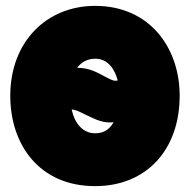

<svg xmlns="http://www.w3.org/2000/svg" viewBox="-20 -590 647 654"><path d="M304 44C479 44 592 -80 592 -264C592 -427 490 -570 304 -570C138 -570 15 -447 15 -264C15 -96 115 44 304 44ZM268 -201C294 -189 321 -173 354 -173C359 -173 361 -173 367 -174C353 -148 332 -136 304 -136C263 -136 235 -168 224 -217C234 -217 246 -212 268 -201ZM304 -390C349 -390 371 -353 381 -316C378 -315 375 -315 372 -315C357 -315 323 -340 294 -350C278 -356 261 -359 243 -359C257 -379 279 -390 304 -390Z"/></svg>

Font: Repo ExtraBlack
Style: Regular
Weight: 400
Designer: Stefan Peev
Foundry: Context Ltd
Version: Version 001.502